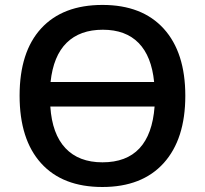

<svg xmlns="http://www.w3.org/2000/svg" viewBox="-20 -745 828 775"><path d="M184.1 -414.1H602.1Q591.8 -518.1 539.6 -571.5Q487.3 -625 395 -625Q302.7 -625 249 -572.3Q195.3 -519.5 184.1 -414.1ZM393.6 -89.8Q586.9 -89.8 604 -314.9H183.1Q190.4 -204.1 244.1 -147Q297.9 -89.8 393.6 -89.8ZM640.9 -629.2Q728 -533.2 728 -358.4Q728 -183.6 640.9 -86.9Q553.7 9.8 393.1 9.8Q232.4 9.8 145.8 -86.2Q59.1 -182.1 59.1 -358.9Q59.1 -535.6 146.2 -630.4Q233.4 -725.1 393.6 -725.1Q553.7 -725.1 640.9 -629.2Z"/></svg>

Font: OpenSans-Semibold
Style: Regular
Weight: 600
Foundry: Ascender Corporation
Version: Version 1.10